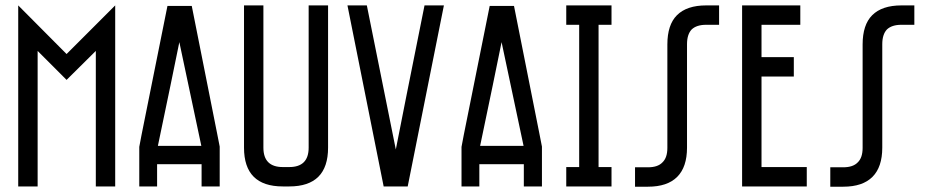

<svg xmlns="http://www.w3.org/2000/svg" viewBox="-20 -704 3511 725"><path d="M415 -683.6Q415 -512.7 415 0Q396.5 0 341.8 0Q341.8 -127.9 341.8 -511.7Q314.5 -484.4 231.4 -402.3Q204.1 -429.7 122.1 -511.7Q122.1 -383.8 122.1 0Q103.5 0 48.8 0Q48.8 -25.4 48.8 -62.5Q48.8 -174.8 48.8 -398.4Q48.8 -469.7 48.8 -683.6Q94.7 -637.7 231.4 -500Q277.3 -545.9 415 -683.6Z M505.9 0Q505.9 -11.7 505.9 -30.3Q505.9 -48.8 505.9 -74.2Q505.9 -99.6 505.9 -149.4Q508.8 -164.1 514.6 -195.3Q546.9 -357.4 612.3 -681.6Q642.6 -681.6 704.1 -681.6Q736.3 -519.5 800.8 -195.3Q803.7 -179.7 809.6 -150.4Q809.6 -99.6 809.6 0Q787.1 0 741.2 0Q741.2 -28.3 741.2 -84Q685.5 -84 573.2 -84Q573.2 -55.7 573.2 0Q550.8 0 505.9 0ZM576.2 -153.3Q630.9 -153.3 740.2 -153.3Q712.9 -284.2 657.2 -544.9Q630.9 -414.1 576.2 -153.3Z M1218.8 -683.6Q1218.8 -549.8 1218.8 -146.5Q1218.8 0 1072.3 0Q1064.5 0 1047.9 0Q901.4 0 901.4 -146.5Q901.4 -205.1 901.4 -292Q901.4 -378.9 901.4 -495.1Q901.4 -542 901.4 -683.6Q919.9 -683.6 974.6 -683.6Q974.6 -549.8 974.6 -146.5Q974.6 -73.2 1047.9 -73.2Q1055.7 -73.2 1072.3 -73.2Q1145.5 -73.2 1145.5 -146.5Q1145.5 -325.2 1145.5 -683.6Q1164.1 -683.6 1218.8 -683.6Z M1656.2 -683.6Q1622.1 -512.7 1519.5 0Q1497.1 0 1428.7 0Q1394.5 -170.9 1292 -683.6Q1310.5 -683.6 1365.2 -683.6Q1392.6 -547.9 1474.6 -139.6Q1501 -275.4 1583 -683.6Q1601.6 -683.6 1656.2 -683.6Z M1722.7 0Q1722.7 -11.7 1722.7 -30.3Q1722.7 -48.8 1722.7 -74.2Q1722.7 -99.6 1722.7 -149.4Q1725.6 -164.1 1731.4 -195.3Q1763.7 -357.4 1829.1 -681.6Q1859.4 -681.6 1920.9 -681.6Q1953.1 -519.5 2017.6 -195.3Q2020.5 -179.7 2026.4 -150.4Q2026.4 -99.6 2026.4 0Q2003.9 0 1958 0Q1958 -28.3 1958 -84Q1902.3 -84 1790 -84Q1790 -55.7 1790 0Q1767.6 0 1722.7 0ZM1793 -153.3Q1847.7 -153.3 1957 -153.3Q1929.7 -284.2 1874 -544.9Q1847.7 -414.1 1793 -153.3Z M2289.1 -683.6Q2289.1 -665 2289.1 -610.4Q2276.4 -610.4 2240.2 -610.4Q2240.2 -475.6 2240.2 -73.2Q2252.9 -73.2 2289.1 -73.2Q2289.1 -54.7 2289.1 0Q2246.1 0 2118.2 0Q2118.2 -18.6 2118.2 -73.2Q2129.9 -73.2 2167 -73.2Q2167 -208 2167 -610.4Q2154.3 -610.4 2118.2 -610.4Q2118.2 -628.9 2118.2 -683.6Q2161.1 -683.6 2289.1 -683.6Z M2500 -536.1Q2500 -610.4 2536.1 -646.5Q2573.2 -683.6 2646.5 -683.6Q2663.1 -683.6 2695.3 -683.6Q2695.3 -659.2 2695.3 -610.4Q2679.7 -610.4 2646.5 -610.4Q2610.4 -610.4 2591.8 -592.8Q2574.2 -574.2 2574.2 -537.1Q2574.2 -407.2 2574.2 -146.5Q2574.2 -73.2 2537.1 -36.1Q2500 1 2426.8 1Q2410.2 1 2377.9 1Q2377.9 -11.7 2377.9 -36.1Q2377.9 -42 2377.9 -50.8Q2377.9 -59.6 2377.9 -72.3Q2394.5 -72.3 2426.8 -72.3Q2463.9 -72.3 2481.4 -90.8Q2500 -108.4 2500 -145.5Q2500 -275.4 2500 -536.1Z M3002 -683.6Q3002 -665 3002 -610.4Q2965.8 -610.4 2855.5 -610.4Q2855.5 -580.1 2855.5 -488.3Q2885.7 -488.3 2977.5 -488.3Q2977.5 -469.7 2977.5 -415Q2947.3 -415 2855.5 -415Q2855.5 -329.1 2855.5 -73.2Q2898.4 -73.2 3026.4 -73.2Q3026.4 -54.7 3026.4 0Q2964.8 0 2782.2 0Q2782.2 -25.4 2782.2 -62.5Q2782.2 -174.8 2782.2 -398.4Q2782.2 -469.7 2782.2 -683.6Q2836.9 -683.6 3002 -683.6Z M3237.3 -536.1Q3237.3 -610.4 3273.4 -646.5Q3310.5 -683.6 3383.8 -683.6Q3400.4 -683.6 3432.6 -683.6Q3432.6 -659.2 3432.6 -610.4Q3417 -610.4 3383.8 -610.4Q3347.7 -610.4 3329.1 -592.8Q3311.5 -574.2 3311.5 -537.1Q3311.5 -407.2 3311.5 -146.5Q3311.5 -73.2 3274.4 -36.1Q3237.3 1 3164.1 1Q3147.5 1 3115.2 1Q3115.2 -11.7 3115.2 -36.1Q3115.2 -42 3115.2 -50.8Q3115.2 -59.6 3115.2 -72.3Q3131.8 -72.3 3164.1 -72.3Q3201.2 -72.3 3218.8 -90.8Q3237.3 -108.4 3237.3 -145.5Q3237.3 -275.4 3237.3 -536.1Z"/></svg>

Font: ZAANS 2018
Style: Regular
Weight: 400
Designer: Counter Creatives
Version: Version 1.0 - 24-01-18